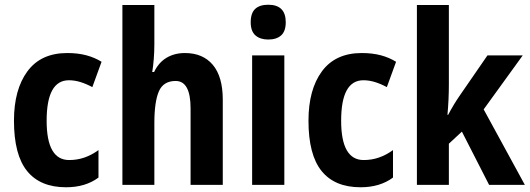

<svg xmlns="http://www.w3.org/2000/svg" viewBox="-20 -781 2237 811"><path d="M259 10Q150 10 94.5 -58.5Q39 -127 39 -271Q39 -403 96 -480Q153 -557 264 -557Q309 -557 344.5 -547.5Q380 -538 409 -520L370 -413Q344 -427 319.5 -434.5Q295 -442 271 -442Q177 -442 177 -271Q177 -105 272 -105Q306 -105 336.5 -115.5Q367 -126 396 -147V-31Q341 10 259 10Z M632 -595Q632 -563 629.5 -531.5Q627 -500 623 -477H631Q650 -517 683.5 -537Q717 -557 761 -557Q837 -557 879 -507Q921 -457 921 -360V0H785V-323Q785 -439 722 -439Q670 -439 651 -395Q632 -351 632 -261V0H497V-760H632Z M1113 -761Q1187 -761 1187 -687Q1187 -649 1167.5 -631.5Q1148 -614 1113 -614Q1079 -614 1059 -631.5Q1039 -649 1039 -687Q1039 -726 1058 -743.5Q1077 -761 1113 -761ZM1181 -547V0H1045V-547Z M1503 10Q1394 10 1338.5 -58.5Q1283 -127 1283 -271Q1283 -403 1340 -480Q1397 -557 1508 -557Q1553 -557 1588.5 -547.5Q1624 -538 1653 -520L1614 -413Q1588 -427 1563.5 -434.5Q1539 -442 1515 -442Q1421 -442 1421 -271Q1421 -105 1516 -105Q1550 -105 1580.5 -115.5Q1611 -126 1640 -147V-31Q1585 10 1503 10Z M1876 -426Q1876 -393 1874.5 -360.5Q1873 -328 1870 -296H1873Q1884 -317 1896 -337Q1908 -357 1919 -373L2039 -547H2188L2023 -319L2197 0H2046L1931 -225L1876 -174V0H1741V-760H1876Z"/></svg>

Font: Noto Sans Arabic Cond
Style: Bold
Weight: 700
Width: 3
Designer: Monotype Design Team, Nadine Chahine, Nizar Qandah and Khaled Hosny
Foundry: Monotype Imaging Inc.
Version: Version 2.012; ttfautohint (v1.8.4.7-5d5b)